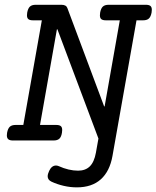

<svg xmlns="http://www.w3.org/2000/svg" viewBox="-20 -600 668 820"><path d="M628.4 -558.1Q628.4 -550.8 627.4 -546.4Q624 -528.3 615.7 -520.8Q607.4 -513.2 590.8 -513.2H563L460.4 65.9Q448.7 131.8 410.4 166Q372.1 200.2 308.1 200.2Q279.8 200.2 251.7 193.6Q223.6 187 199.7 175.8Q183.6 168 183.6 153.3Q183.6 143.1 189.9 129.9Q200.7 106.9 219.2 106.9Q224.6 106.9 230.5 109.4Q273.9 128.9 313.5 128.9Q344.7 128.9 363.5 110.6Q382.3 92.3 389.6 52.2L400.4 -8.3L225.1 -475.1H223.1L150.9 -66.4H219.7Q233.4 -66.4 239.5 -61.5Q245.6 -56.6 245.6 -44.9Q245.6 -37.6 244.6 -33.2Q241.7 -15.1 233.4 -7.6Q225.1 0 208.5 0H35.6Q22 0 15.6 -5.1Q9.3 -10.3 9.3 -22Q9.3 -25.4 10.3 -33.2Q13.7 -51.3 22 -58.8Q30.3 -66.4 46.9 -66.4H79.6L158.7 -513.2H121.1Q107.4 -513.2 101.3 -518.1Q95.2 -522.9 95.2 -534.7Q95.2 -542 96.2 -546.4Q99.6 -564.5 107.9 -572Q116.2 -579.6 132.8 -579.6H242.2Q262.7 -579.6 267.6 -565.9L424.8 -145.5H426.8L491.7 -513.2H432.6Q418.9 -513.2 412.8 -518.1Q406.7 -522.9 406.7 -534.7Q406.7 -542 407.7 -546.4Q411.1 -564.5 419.4 -572Q427.7 -579.6 444.3 -579.6H602.5Q616.2 -579.6 622.3 -574.7Q628.4 -569.8 628.4 -558.1Z"/></svg>

Font: Courier Prime
Style: Italic
Weight: 400
Italic angle: -10°
Designer: Alan Dague-Greene
Foundry: Quote-Unquote Apps
Version: Version 3.018